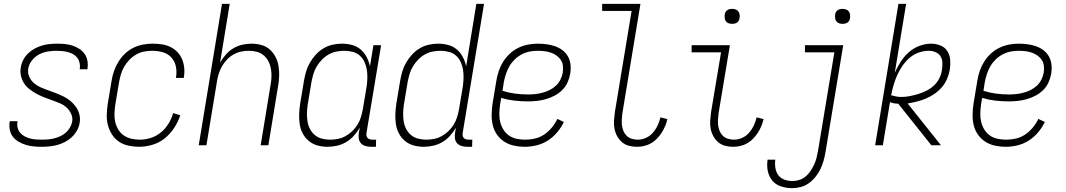

<svg xmlns="http://www.w3.org/2000/svg" viewBox="-20 -755 5540 998"><path d="M196 8Q175 8 154.5 6Q134 4 114.5 -2Q95 -8 77.5 -18Q60 -28 48 -43Q36 -58 31.5 -78Q27 -98 30 -119L31 -125H71V-121Q68 -105 72 -90Q76 -75 85.5 -64Q95 -53 108.5 -46Q122 -39 137 -35Q152 -31 168 -30Q184 -29 200 -29Q216 -29 231.5 -30.5Q247 -32 262.5 -36Q278 -40 293.5 -47Q309 -54 321.5 -65Q334 -76 343 -91Q352 -106 355 -121Q359 -144 349.5 -164Q340 -184 324.5 -197.5Q309 -211 288.5 -219.5Q268 -228 248 -235Q228 -242 207.5 -250Q187 -258 169 -268Q151 -278 134 -291Q117 -304 105.5 -321.5Q94 -339 89 -360.5Q84 -382 88 -404Q91 -424 100.5 -443Q110 -462 125.5 -477Q141 -492 159.5 -502Q178 -512 197.5 -518Q217 -524 237 -526Q257 -528 277 -528Q298 -528 318 -526Q338 -524 356.5 -518Q375 -512 391.5 -501.5Q408 -491 419 -476Q430 -461 434 -441Q438 -421 435 -401L434 -395H394L395 -399Q397 -414 393.5 -429Q390 -444 381.5 -455Q373 -466 360.5 -473Q348 -480 334 -484Q320 -488 304.5 -489.5Q289 -491 274 -491Q252 -491 229 -487.5Q206 -484 184 -472.5Q162 -461 146.5 -441.5Q131 -422 127 -399Q123 -377 132 -356.5Q141 -336 157 -322.5Q173 -309 192.5 -300.5Q212 -292 232.5 -285Q253 -278 273 -270Q293 -262 312 -252.5Q331 -243 347 -229.5Q363 -216 375 -199Q387 -182 392.5 -160.5Q398 -139 394 -116Q391 -96 380 -76.5Q369 -57 353 -42Q337 -27 317.5 -17Q298 -7 278 -1.5Q258 4 237 6Q216 8 196 8Z M703 8Q675 8 647.5 2Q620 -4 598.5 -18.5Q577 -33 562.5 -55.5Q548 -78 541 -104Q534 -130 535 -158.5Q536 -187 540 -215L560 -335Q564 -361 572.5 -385.5Q581 -410 595 -433Q609 -456 628.5 -475Q648 -494 672 -506Q696 -518 722 -523Q748 -528 773 -528Q797 -528 821 -524.5Q845 -521 865.5 -511Q886 -501 901.5 -485Q917 -469 926 -448Q935 -427 937.5 -403.5Q940 -380 936 -356L935 -350H895V-354Q900 -383 894 -410Q888 -437 870.5 -456.5Q853 -476 826 -483.5Q799 -491 770 -491Q750 -491 729 -487Q708 -483 688.5 -472Q669 -461 653.5 -445Q638 -429 626.5 -410Q615 -391 609 -370.5Q603 -350 599 -329L579 -209Q576 -187 575 -164.5Q574 -142 579 -121Q584 -100 595 -81.5Q606 -63 623.5 -51Q641 -39 662.5 -34Q684 -29 707 -29Q735 -29 763.5 -38Q792 -47 816 -66.5Q840 -86 856 -112.5Q872 -139 880 -167L917 -156Q906 -122 885.5 -90.5Q865 -59 836.5 -36Q808 -13 772.5 -2.5Q737 8 703 8Z M1013 0 1134 -735H1174L1124 -430Q1137 -452 1154 -471.5Q1171 -491 1193 -504Q1215 -517 1239 -522.5Q1263 -528 1287 -528Q1314 -528 1339 -521Q1364 -514 1382.5 -497.5Q1401 -481 1412.5 -458.5Q1424 -436 1428 -410.5Q1432 -385 1431 -358Q1430 -331 1425 -305L1375 0H1335L1386 -311Q1390 -332 1391 -353.5Q1392 -375 1388.5 -396Q1385 -417 1376 -435Q1367 -453 1351.5 -466.5Q1336 -480 1316 -485.5Q1296 -491 1274 -491Q1254 -491 1234 -487Q1214 -483 1195 -472.5Q1176 -462 1160.5 -446Q1145 -430 1134.5 -411.5Q1124 -393 1117.5 -373Q1111 -353 1108 -333L1053 0Z M1682 8Q1655 8 1630 1Q1605 -6 1585.5 -22Q1566 -38 1554 -60.5Q1542 -83 1538 -108.5Q1534 -134 1535 -161Q1536 -188 1540 -215L1560 -335Q1564 -359 1571 -383Q1578 -407 1591 -429.5Q1604 -452 1622 -471.5Q1640 -491 1662 -504Q1684 -517 1708.5 -522.5Q1733 -528 1757 -528Q1785 -528 1810.5 -521Q1836 -514 1855 -497.5Q1874 -481 1886 -458Q1898 -435 1903 -410L1921 -520H1961L1885 -64Q1884 -57 1885 -50Q1886 -43 1890.5 -38Q1895 -33 1902 -31Q1909 -29 1916 -29H1935L1934 8H1909Q1894 8 1880 4Q1866 0 1856.5 -10Q1847 -20 1845 -34.5Q1843 -49 1845 -64L1850 -91Q1837 -69 1819 -49Q1801 -29 1778.5 -16Q1756 -3 1731 2.5Q1706 8 1682 8ZM1696 -29Q1716 -29 1736.5 -33Q1757 -37 1776 -47.5Q1795 -58 1811 -73.5Q1827 -89 1838.5 -107.5Q1850 -126 1856 -146.5Q1862 -167 1866 -187L1886 -307Q1889 -329 1889.5 -351Q1890 -373 1886.5 -394Q1883 -415 1874 -434Q1865 -453 1849.5 -466.5Q1834 -480 1813 -485.5Q1792 -491 1770 -491Q1750 -491 1729 -487Q1708 -483 1688.5 -472Q1669 -461 1653.5 -445Q1638 -429 1626.5 -410Q1615 -391 1609 -370.5Q1603 -350 1599 -329L1579 -209Q1576 -188 1575.5 -166Q1575 -144 1578.5 -123Q1582 -102 1591.5 -84Q1601 -66 1616.5 -53Q1632 -40 1653 -34.5Q1674 -29 1696 -29Z M2182 8Q2155 8 2130 1Q2105 -6 2085.5 -22Q2066 -38 2054 -60.5Q2042 -83 2038 -108.5Q2034 -134 2035 -161Q2036 -188 2040 -215L2060 -335Q2064 -359 2071 -383Q2078 -407 2091 -429.5Q2104 -452 2122 -471.5Q2140 -491 2162 -504Q2184 -517 2208.5 -522.5Q2233 -528 2257 -528Q2285 -528 2310.5 -521Q2336 -514 2355 -497.5Q2374 -481 2386 -458Q2398 -435 2403 -410L2456 -735H2496L2385 -64Q2384 -57 2385 -50Q2386 -43 2390.5 -38Q2395 -33 2402 -31Q2409 -29 2416 -29H2435L2434 8H2409Q2394 8 2380 4Q2366 0 2356.5 -10Q2347 -20 2345 -34.5Q2343 -49 2345 -64L2350 -91Q2337 -69 2319 -49Q2301 -29 2278.5 -16Q2256 -3 2231 2.5Q2206 8 2182 8ZM2196 -29Q2216 -29 2236.5 -33Q2257 -37 2276 -47.5Q2295 -58 2311 -73.5Q2327 -89 2338.5 -107.5Q2350 -126 2356 -146.5Q2362 -167 2366 -187L2386 -307Q2389 -329 2389.5 -351Q2390 -373 2386.5 -394Q2383 -415 2374 -434Q2365 -453 2349.5 -466.5Q2334 -480 2313 -485.5Q2292 -491 2270 -491Q2250 -491 2229 -487Q2208 -483 2188.5 -472Q2169 -461 2153.5 -445Q2138 -429 2126.5 -410Q2115 -391 2109 -370.5Q2103 -350 2099 -329L2079 -209Q2076 -188 2075.5 -166Q2075 -144 2078.5 -123Q2082 -102 2091.5 -84Q2101 -66 2116.5 -53Q2132 -40 2153 -34.5Q2174 -29 2196 -29Z M2707 8Q2679 8 2651.5 2Q2624 -4 2601.5 -18.5Q2579 -33 2563.5 -55Q2548 -77 2541.5 -103.5Q2535 -130 2535.5 -158.5Q2536 -187 2540 -215L2560 -335Q2564 -361 2572.5 -386Q2581 -411 2595 -433.5Q2609 -456 2629 -475Q2649 -494 2673.5 -506Q2698 -518 2724 -523Q2750 -528 2775 -528Q2798 -528 2821 -525Q2844 -522 2865.5 -514.5Q2887 -507 2904.5 -493.5Q2922 -480 2932.5 -461Q2943 -442 2945.5 -418.5Q2948 -395 2944 -372Q2940 -349 2930 -326.5Q2920 -304 2902 -286.5Q2884 -269 2862 -257.5Q2840 -246 2817 -239.5Q2794 -233 2770.5 -230.5Q2747 -228 2725 -228Q2689 -228 2654 -232Q2619 -236 2585 -246L2579 -209Q2576 -187 2575.5 -164Q2575 -141 2580.5 -119.5Q2586 -98 2597.5 -80Q2609 -62 2626.5 -50Q2644 -38 2666 -33.5Q2688 -29 2711 -29Q2736 -29 2761.5 -35Q2787 -41 2809 -56Q2831 -71 2848.5 -92Q2866 -113 2877 -137L2911 -121Q2897 -92 2876 -67Q2855 -42 2827.5 -24.5Q2800 -7 2769 0.5Q2738 8 2707 8ZM2725 -264Q2743 -264 2762 -266Q2781 -268 2800 -273Q2819 -278 2837 -287Q2855 -296 2869.5 -309.5Q2884 -323 2893 -341Q2902 -359 2905 -377Q2908 -395 2906 -412.5Q2904 -430 2895 -443.5Q2886 -457 2872.5 -466.5Q2859 -476 2843 -481.5Q2827 -487 2810 -489Q2793 -491 2775 -491Q2754 -491 2733 -487Q2712 -483 2692 -472.5Q2672 -462 2655.5 -446Q2639 -430 2628 -411Q2617 -392 2610 -371Q2603 -350 2599 -329L2592 -283Q2623 -273 2656.5 -268.5Q2690 -264 2725 -264Z M3291 8Q3269 8 3248.5 2.5Q3228 -3 3213 -16Q3198 -29 3188 -47Q3178 -65 3174 -86Q3170 -107 3171.5 -128.5Q3173 -150 3176 -172L3263 -698H3110V-735H3309L3215 -166Q3213 -150 3212 -134Q3211 -118 3213 -102.5Q3215 -87 3221 -73Q3227 -59 3238 -48.5Q3249 -38 3264.5 -33.5Q3280 -29 3296 -29Q3317 -29 3338 -38.5Q3359 -48 3374 -65.5Q3389 -83 3398.5 -103.5Q3408 -124 3413 -145L3449 -136Q3445 -118 3437.5 -100Q3430 -82 3419.5 -65.5Q3409 -49 3395 -34.5Q3381 -20 3364.5 -10.5Q3348 -1 3329 3.5Q3310 8 3291 8Z M3791 8Q3769 8 3748.5 2.5Q3728 -3 3713 -16Q3698 -29 3688 -47Q3678 -65 3674 -86Q3670 -107 3671.5 -128.5Q3673 -150 3676 -172L3728 -483H3575V-520H3774L3715 -166Q3713 -150 3712 -134Q3711 -118 3713 -102.5Q3715 -87 3721 -73Q3727 -59 3738 -48.5Q3749 -38 3764.5 -33.5Q3780 -29 3796 -29Q3817 -29 3838 -38.5Q3859 -48 3874 -65.5Q3889 -83 3898.5 -103.5Q3908 -124 3913 -145L3949 -136Q3945 -118 3937.5 -100Q3930 -82 3919.5 -65.5Q3909 -49 3895 -34.5Q3881 -20 3864.5 -10.5Q3848 -1 3829 3.5Q3810 8 3791 8ZM3786 -631Q3776 -631 3767.5 -634Q3759 -637 3753.5 -644Q3748 -651 3747 -660.5Q3746 -670 3747 -680Q3748 -686 3751 -692Q3754 -698 3760 -702Q3766 -706 3772.5 -707.5Q3779 -709 3785 -709Q3795 -709 3803.5 -706Q3812 -703 3817.5 -696Q3823 -689 3824.5 -679.5Q3826 -670 3824 -660Q3823 -654 3820 -648Q3817 -642 3811.5 -638Q3806 -634 3799 -632.5Q3792 -631 3786 -631Z M4097 223Q4068 223 4040 214Q4012 205 3994.5 184Q3977 163 3971 134Q3965 105 3970 75H4010Q4007 97 4010.5 118.5Q4014 140 4026 156Q4038 172 4058 179Q4078 186 4100 186Q4118 186 4136 180Q4154 174 4168.5 161.5Q4183 149 4193.5 133Q4204 117 4212 100Q4220 83 4224.5 65Q4229 47 4232 29L4317 -483H4164V-520H4363L4271 35Q4267 58 4261 80Q4255 102 4245 123Q4235 144 4219.5 163.5Q4204 183 4184.5 197Q4165 211 4142.5 217Q4120 223 4097 223ZM4360 -631Q4350 -631 4341.5 -634Q4333 -637 4327.5 -644Q4322 -651 4321 -660.5Q4320 -670 4321 -680Q4322 -686 4325 -692Q4328 -698 4334 -702Q4340 -706 4346.5 -707.5Q4353 -709 4359 -709Q4369 -709 4377.5 -706Q4386 -703 4391.5 -696Q4397 -689 4398.5 -679.5Q4400 -670 4398 -660Q4397 -654 4394 -648Q4391 -642 4385.5 -638Q4380 -634 4373 -632.5Q4366 -631 4360 -631Z M4821 0 4649 -216Q4638 -216 4627 -218Q4616 -220 4606 -224L4569 0H4529L4650 -735H4690L4631 -377Q4644 -406 4661.5 -433.5Q4679 -461 4703.5 -483Q4728 -505 4759 -516.5Q4790 -528 4820 -528Q4845 -528 4868.5 -518.5Q4892 -509 4904.5 -489Q4917 -469 4919 -444Q4921 -419 4917 -393Q4913 -369 4903 -345.5Q4893 -322 4876.5 -302.5Q4860 -283 4838.5 -268Q4817 -253 4793.5 -243Q4770 -233 4745.5 -227Q4721 -221 4698 -217L4871 0ZM4665 -251Q4687 -251 4709.5 -255.5Q4732 -260 4753.5 -266.5Q4775 -273 4796.5 -284Q4818 -295 4835 -311Q4852 -327 4862.5 -348Q4873 -369 4876 -391Q4879 -409 4878.5 -428Q4878 -447 4869 -462Q4860 -477 4843 -484Q4826 -491 4807 -491Q4781 -491 4754.5 -481.5Q4728 -472 4707 -453.5Q4686 -435 4670 -411.5Q4654 -388 4643 -363Q4632 -338 4624.5 -312Q4617 -286 4612 -260Q4625 -256 4638 -253.5Q4651 -251 4665 -251Z M5207 8Q5179 8 5151.5 2Q5124 -4 5101.5 -18.5Q5079 -33 5063.5 -55Q5048 -77 5041.5 -103.5Q5035 -130 5035.5 -158.5Q5036 -187 5040 -215L5060 -335Q5064 -361 5072.5 -386Q5081 -411 5095 -433.5Q5109 -456 5129 -475Q5149 -494 5173.5 -506Q5198 -518 5224 -523Q5250 -528 5275 -528Q5298 -528 5321 -525Q5344 -522 5365.5 -514.5Q5387 -507 5404.5 -493.5Q5422 -480 5432.5 -461Q5443 -442 5445.5 -418.5Q5448 -395 5444 -372Q5440 -349 5430 -326.5Q5420 -304 5402 -286.5Q5384 -269 5362 -257.5Q5340 -246 5317 -239.5Q5294 -233 5270.5 -230.5Q5247 -228 5225 -228Q5189 -228 5154 -232Q5119 -236 5085 -246L5079 -209Q5076 -187 5075.5 -164Q5075 -141 5080.5 -119.5Q5086 -98 5097.5 -80Q5109 -62 5126.5 -50Q5144 -38 5166 -33.5Q5188 -29 5211 -29Q5236 -29 5261.5 -35Q5287 -41 5309 -56Q5331 -71 5348.5 -92Q5366 -113 5377 -137L5411 -121Q5397 -92 5376 -67Q5355 -42 5327.5 -24.5Q5300 -7 5269 0.5Q5238 8 5207 8ZM5225 -264Q5243 -264 5262 -266Q5281 -268 5300 -273Q5319 -278 5337 -287Q5355 -296 5369.5 -309.5Q5384 -323 5393 -341Q5402 -359 5405 -377Q5408 -395 5406 -412.5Q5404 -430 5395 -443.5Q5386 -457 5372.5 -466.5Q5359 -476 5343 -481.5Q5327 -487 5310 -489Q5293 -491 5275 -491Q5254 -491 5233 -487Q5212 -483 5192 -472.5Q5172 -462 5155.5 -446Q5139 -430 5128 -411Q5117 -392 5110 -371Q5103 -350 5099 -329L5092 -283Q5123 -273 5156.5 -268.5Q5190 -264 5225 -264Z"/></svg>

Font: Iosevka Term Curly Extralight
Style: Italic
Weight: 200
Italic angle: -9°
Designer: Belleve Invis
Foundry: Belleve Invis
Version: Version 32.3.0